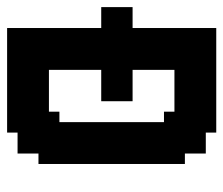

<svg xmlns="http://www.w3.org/2000/svg" viewBox="-64 -564 628 540"><g transform="rotate(90 250.0 -294.0)"><path d="M411.8 -117.6H441.2V-88.2H411.8ZM382.4 -117.6H411.8V-88.2H382.4ZM352.9 -117.6H382.4V-88.2H352.9ZM352.9 -88.2H382.4V-58.8H352.9ZM382.4 -88.2H411.8V-58.8H382.4ZM352.9 -58.8H382.4V-29.4H352.9ZM323.5 -58.8H352.9V-29.4H323.5ZM382.4 -58.8H411.8V-29.4H382.4ZM323.5 -29.4H352.9V0H323.5ZM294.1 -29.4H323.5V0H294.1ZM264.7 -29.4H294.1V0H264.7ZM235.3 -29.4H264.7V0H235.3ZM205.9 -29.4H235.3V0H205.9ZM176.5 -29.4H205.9V0H176.5ZM147.1 -29.4H176.5V0H147.1ZM147.1 -58.8H176.5V-29.4H147.1ZM117.6 -58.8H147.1V-29.4H117.6ZM88.2 -58.8H117.6V-29.4H88.2ZM88.2 -88.2H117.6V-58.8H88.2ZM117.6 -88.2H147.1V-58.8H117.6ZM147.1 -88.2H176.5V-58.8H147.1ZM176.5 -88.2H205.9V-58.8H176.5ZM205.9 -88.2H235.3V-58.8H205.9ZM235.3 -88.2H264.7V-58.8H235.3ZM264.7 -88.2H294.1V-58.8H264.7ZM294.1 -88.2H323.5V-58.8H294.1ZM323.5 -88.2H352.9V-58.8H323.5ZM294.1 -58.8H323.5V-29.4H294.1ZM264.7 -58.8H294.1V-29.4H264.7ZM235.3 -58.8H264.7V-29.4H235.3ZM205.9 -58.8H235.3V-29.4H205.9ZM176.5 -58.8H205.9V-29.4H176.5ZM117.6 -117.6H147.1V-88.2H117.6ZM88.2 -117.6H117.6V-88.2H88.2ZM58.8 -117.6H88.2V-88.2H58.8ZM117.6 -147.1H147.1V-117.6H117.6ZM147.1 -147.1H176.5V-117.6H147.1ZM176.5 -117.6H205.9V-88.2H176.5ZM147.1 -117.6H176.5V-88.2H147.1ZM88.2 -147.1H117.6V-117.6H88.2ZM88.2 -176.5H117.6V-147.1H88.2ZM58.8 -176.5H88.2V-147.1H58.8ZM58.8 -205.9H88.2V-176.5H58.8ZM58.8 -147.1H88.2V-117.6H58.8ZM58.8 -235.3H88.2V-205.9H58.8ZM88.2 -235.3H117.6V-205.9H88.2ZM117.6 -235.3H147.1V-205.9H117.6ZM147.1 -235.3H176.5V-205.9H147.1ZM147.1 -205.9H176.5V-176.5H147.1ZM147.1 -176.5H176.5V-147.1H147.1ZM117.6 -205.9H147.1V-176.5H117.6ZM88.2 -205.9H117.6V-176.5H88.2ZM117.6 -176.5H147.1V-147.1H117.6ZM205.9 -117.6H235.3V-88.2H205.9ZM235.3 -117.6H264.7V-88.2H235.3ZM264.7 -117.6H294.1V-88.2H264.7ZM294.1 -117.6H323.5V-88.2H294.1ZM323.5 -117.6H352.9V-88.2H323.5ZM323.5 -147.1H352.9V-117.6H323.5ZM294.1 -147.1H323.5V-117.6H294.1ZM352.9 -147.1H382.4V-117.6H352.9ZM382.4 -147.1H411.8V-117.6H382.4ZM382.4 -176.5H411.8V-147.1H382.4ZM411.8 -176.5H441.2V-147.1H411.8ZM411.8 -205.9H441.2V-176.5H411.8ZM411.8 -147.1H441.2V-117.6H411.8ZM411.8 -235.3H441.2V-205.9H411.8ZM411.8 -264.7H441.2V-235.3H411.8ZM411.8 -294.1H441.2V-264.7H411.8ZM411.8 -323.5H441.2V-294.1H411.8ZM411.8 -352.9H441.2V-323.5H411.8ZM382.4 -352.9H411.8V-323.5H382.4ZM382.4 -382.4H411.8V-352.9H382.4ZM352.9 -352.9H382.4V-323.5H352.9ZM323.5 -352.9H352.9V-323.5H323.5ZM323.5 -323.5H352.9V-294.1H323.5ZM323.5 -294.1H352.9V-264.7H323.5ZM323.5 -264.7H352.9V-235.3H323.5ZM323.5 -235.3H352.9V-205.9H323.5ZM323.5 -205.9H352.9V-176.5H323.5ZM323.5 -176.5H352.9V-147.1H323.5ZM352.9 -176.5H382.4V-147.1H352.9ZM352.9 -205.9H382.4V-176.5H352.9ZM382.4 -205.9H411.8V-176.5H382.4ZM382.4 -235.3H411.8V-205.9H382.4ZM382.4 -264.7H411.8V-235.3H382.4ZM382.4 -294.1H411.8V-264.7H382.4ZM352.9 -323.5H382.4V-294.1H352.9ZM352.9 -294.1H382.4V-264.7H352.9ZM352.9 -264.7H382.4V-235.3H352.9ZM352.9 -235.3H382.4V-205.9H352.9ZM382.4 -323.5H411.8V-294.1H382.4ZM411.8 -382.4H441.2V-352.9H411.8ZM411.8 -411.8H441.2V-382.4H411.8ZM411.8 -441.2H441.2V-411.8H411.8ZM411.8 -470.6H441.2V-441.2H411.8ZM411.8 -500H441.2V-470.6H411.8ZM382.4 -500H411.8V-470.6H382.4ZM382.4 -529.4H411.8V-500H382.4ZM382.4 -558.8H411.8V-529.4H382.4ZM352.9 -558.8H382.4V-529.4H352.9ZM323.5 -558.8H352.9V-529.4H323.5ZM352.9 -382.4H382.4V-352.9H352.9ZM352.9 -411.8H382.4V-382.4H352.9ZM352.9 -441.2H382.4V-411.8H352.9ZM382.4 -441.2H411.8V-411.8H382.4ZM382.4 -470.6H411.8V-441.2H382.4ZM382.4 -411.8H411.8V-382.4H382.4ZM323.5 -382.4H352.9V-352.9H323.5ZM323.5 -411.8H352.9V-382.4H323.5ZM352.9 -470.6H382.4V-441.2H352.9ZM323.5 -470.6H352.9V-441.2H323.5ZM323.5 -441.2H352.9V-411.8H323.5ZM294.1 -470.6H323.5V-441.2H294.1ZM294.1 -500H323.5V-470.6H294.1ZM323.5 -529.4H352.9V-500H323.5ZM352.9 -529.4H382.4V-500H352.9ZM352.9 -500H382.4V-470.6H352.9ZM323.5 -500H352.9V-470.6H323.5ZM294.1 -529.4H323.5V-500H294.1ZM294.1 -558.8H323.5V-529.4H294.1ZM294.1 -588.2H323.5V-558.8H294.1ZM323.5 -588.2H352.9V-558.8H323.5ZM264.7 -588.2H294.1V-558.8H264.7ZM235.3 -588.2H264.7V-558.8H235.3ZM205.9 -588.2H235.3V-558.8H205.9ZM176.5 -588.2H205.9V-558.8H176.5ZM176.5 -558.8H205.9V-529.4H176.5ZM147.1 -558.8H176.5V-529.4H147.1ZM147.1 -588.2H176.5V-558.8H147.1ZM117.6 -558.8H147.1V-529.4H117.6ZM88.2 -558.8H117.6V-529.4H88.2ZM88.2 -529.4H117.6V-500H88.2ZM88.2 -500H117.6V-470.6H88.2ZM58.8 -500H88.2V-470.6H58.8ZM58.8 -470.6H88.2V-441.2H58.8ZM88.2 -470.6H117.6V-441.2H88.2ZM117.6 -470.6H147.1V-441.2H117.6ZM147.1 -470.6H176.5V-441.2H147.1ZM176.5 -500H205.9V-470.6H176.5ZM205.9 -500H235.3V-470.6H205.9ZM235.3 -500H264.7V-470.6H235.3ZM264.7 -500H294.1V-470.6H264.7ZM264.7 -558.8H294.1V-529.4H264.7ZM264.7 -529.4H294.1V-500H264.7ZM235.3 -529.4H264.7V-500H235.3ZM205.9 -529.4H235.3V-500H205.9ZM235.3 -558.8H264.7V-529.4H235.3ZM205.9 -558.8H235.3V-529.4H205.9ZM176.5 -529.4H205.9V-500H176.5ZM147.1 -529.4H176.5V-500H147.1ZM147.1 -500H176.5V-470.6H147.1ZM117.6 -500H147.1V-470.6H117.6ZM117.6 -529.4H147.1V-500H117.6ZM117.6 -441.2H147.1V-411.8H117.6ZM117.6 -411.8H147.1V-382.4H117.6ZM117.6 -382.4H147.1V-352.9H117.6ZM117.6 -352.9H147.1V-323.5H117.6ZM147.1 -352.9H176.5V-323.5H147.1ZM147.1 -323.5H176.5V-294.1H147.1ZM147.1 -382.4H176.5V-352.9H147.1ZM147.1 -411.8H176.5V-382.4H147.1ZM147.1 -441.2H176.5V-411.8H147.1ZM147.1 -294.1H176.5V-264.7H147.1ZM147.1 -264.7H176.5V-235.3H147.1ZM117.6 -264.7H147.1V-235.3H117.6ZM88.2 -264.7H117.6V-235.3H88.2ZM58.8 -294.1H88.2V-264.7H58.8ZM58.8 -264.7H88.2V-235.3H58.8ZM58.8 -323.5H88.2V-294.1H58.8ZM58.8 -352.9H88.2V-323.5H58.8ZM58.8 -382.4H88.2V-352.9H58.8ZM58.8 -411.8H88.2V-382.4H58.8ZM58.8 -441.2H88.2V-411.8H58.8ZM88.2 -411.8H117.6V-382.4H88.2ZM88.2 -382.4H117.6V-352.9H88.2ZM88.2 -352.9H117.6V-323.5H88.2ZM88.2 -323.5H117.6V-294.1H88.2ZM88.2 -294.1H117.6V-264.7H88.2ZM117.6 -294.1H147.1V-264.7H117.6ZM117.6 -323.5H147.1V-294.1H117.6ZM88.2 -441.2H117.6V-411.8H88.2ZM117.6 -588.2H147.1V-558.8H117.6ZM88.2 -588.2H117.6V-558.8H88.2ZM58.8 -588.2H88.2V-558.8H58.8ZM58.8 -558.8H88.2V-529.4H58.8ZM58.8 -529.4H88.2V-500H58.8ZM58.8 -88.2H88.2V-58.8H58.8ZM58.8 -58.8H88.2V-29.4H58.8ZM58.8 -29.4H88.2V0H58.8ZM88.2 -29.4H117.6V0H88.2ZM117.6 -29.4H147.1V0H117.6ZM29.4 -352.9H58.8V-323.5H29.4ZM0 -352.9H29.4V-323.5H0ZM0 -294.1H29.4V-264.7H0ZM29.4 -294.1H58.8V-264.7H29.4ZM29.4 -323.5H58.8V-294.1H29.4ZM0 -323.5H29.4V-294.1H0ZM176.5 -352.9H205.9V-323.5H176.5ZM205.9 -352.9H235.3V-323.5H205.9ZM235.3 -352.9H264.7V-323.5H235.3ZM235.3 -323.5H264.7V-294.1H235.3ZM235.3 -294.1H264.7V-264.7H235.3ZM205.9 -294.1H235.3V-264.7H205.9ZM176.5 -294.1H205.9V-264.7H176.5ZM176.5 -323.5H205.9V-294.1H176.5ZM205.9 -323.5H235.3V-294.1H205.9Z"/></g></svg>

Font: Jersey 20
Style: Regular
Weight: 400
Designer: Sarah Cadigan-Fried
Version: Version 1.000; ttfautohint (v1.8.4.7-5d5b)